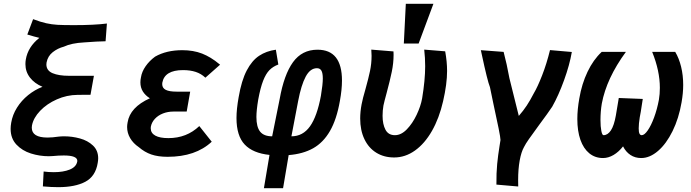

<svg xmlns="http://www.w3.org/2000/svg" viewBox="-20 -819 3640 1012"><path d="M263.5 88.5Q313.5 88.5 347.5 74.8Q381.5 61 387 33L387.5 29Q387.5 0.5 316.5 0.5Q289 0.5 259 3.5Q245 4.5 237.5 4.5Q189 4.5 143 -10Q97 -24.5 66.5 -57Q36 -89.5 36 -140Q36 -155 39 -172Q46 -214 69.5 -251.5Q93 -289 128.2 -317.5Q163.5 -346 204 -361.5Q162 -379 138 -410Q114 -441 114 -481Q114 -494.5 116 -505Q127 -571.5 187.5 -619.5Q165 -624.5 124 -637L154.5 -718Q194 -703 223.5 -696.5Q253 -690 283 -688.2Q313 -686.5 370.5 -686.5Q476 -686.5 543.5 -695L536.5 -601.5Q495 -601 424 -595.5Q356.5 -592 316.5 -573Q284 -564.5 258 -544Q232 -523.5 225.5 -490Q224.5 -483 224.5 -479.5Q224.5 -447 257.2 -433.2Q290 -419.5 343 -419.5H475L457 -319.5L389 -319Q332 -318.5 279.5 -295.2Q227 -272 191.5 -234.8Q156 -197.5 148.5 -157.5Q147.5 -149.5 147.5 -146Q147.5 -94 230.5 -94Q256 -94 289.5 -99Q303 -100.5 318.5 -100.5Q360.5 -100.5 401.5 -89.2Q442.5 -78 470 -52Q497.5 -26 497.5 15.5Q497.5 26 495 40Q483.5 110.5 429.8 139Q376 167.5 287 167.5Q251 167.5 206 163.5L210 85Q235 88.5 263.5 88.5Z M711.5 -43.5Q682 -63.5 666 -91Q650 -118.5 650 -149.5Q650 -160 652.5 -173.5Q665 -253.5 770 -301Q746.5 -315.5 733.2 -336.5Q720 -357.5 720 -385Q720 -397.5 723 -411.5Q727.5 -441 747.5 -469.8Q767.5 -498.5 797.5 -520.5Q857 -554.5 941 -554.5Q999 -554.5 1045.5 -536.5Q1068 -527.5 1090.2 -514.2Q1112.5 -501 1140 -478L1062.5 -409.5Q1040.5 -430.5 1011.5 -440Q982.5 -449.5 945 -449.5Q847.5 -449.5 835.5 -383Q835 -380.5 835 -375.5Q835 -355 853.5 -345.5Q872 -336 910.5 -336H982.5L964 -231H894.5Q864.5 -231 839 -221Q813.5 -211 796.5 -192.8Q779.5 -174.5 775 -151Q774.5 -148 774.5 -143Q774.5 -117.5 798.5 -104.2Q822.5 -91 867.5 -91Q964 -91 1030.5 -154.5L1096 -72Q1011 7.5 863.5 7.5Q813 7.5 777.5 -4.8Q742 -17 711.5 -43.5Z M1400.5 -2.5Q1313 -11.5 1269.8 -57.2Q1226.5 -103 1226.5 -197Q1226.5 -244 1238 -307.5Q1253 -395 1280.5 -447.5Q1308 -500 1345.8 -525Q1383.5 -550 1434 -557L1447 -479Q1419 -468.5 1400.2 -449.5Q1381.5 -430.5 1367 -393.5Q1352.5 -356.5 1341 -294Q1331.5 -237 1331.5 -202.5Q1331.5 -149.5 1351.2 -125Q1371 -100.5 1414.5 -100.5L1454 -296.5Q1477 -426 1524.5 -491.5Q1572 -557 1653.5 -557Q1782.5 -557 1782.5 -394.5Q1782.5 -347 1771.5 -287Q1754.5 -189.5 1719.2 -128.5Q1684 -67.5 1630.5 -37.5Q1577 -7.5 1501.5 -1.5L1472 173H1371ZM1671.5 -314.5Q1681.5 -374.5 1681.5 -405Q1681.5 -434 1674 -446.8Q1666.5 -459.5 1650.5 -459.5Q1615 -459.5 1591.2 -415Q1567.5 -370.5 1551.5 -286.5L1516 -100.5Q1576.5 -100.5 1614 -153.2Q1651.5 -206 1671.5 -314.5Z M1878.5 -194.5Q1878.5 -230 1886 -269.5Q1891.5 -299 1906.5 -350Q1922 -405.5 1930.2 -444.5Q1938.5 -483.5 1938.5 -525Q1938.5 -541 1937 -557.5L2054 -548Q2054.5 -542 2054.5 -530Q2054.5 -486.5 2045 -440.5Q2035.5 -394.5 2017.5 -327.5Q2005.5 -284 2001 -262.5Q1996.5 -236.5 1996.5 -208.5Q1996.5 -164 2011.8 -135.2Q2027 -106.5 2061.5 -106.5Q2094.5 -106.5 2124.5 -137.5Q2154.5 -168.5 2176 -213.8Q2197.5 -259 2205 -300.5Q2221 -397.5 2221 -470Q2221 -514 2216 -557.5L2326.5 -548.5Q2336.5 -494 2336.5 -445Q2336.5 -376.5 2315.5 -285.5Q2295 -196 2256.8 -129Q2218.5 -62 2167.2 -25.5Q2116 11 2057.5 11Q2004 11 1963.5 -14Q1923 -39 1900.8 -85.5Q1878.5 -132 1878.5 -194.5ZM2264.5 -799 2186.5 -589.5H2108.5L2119 -799Z M2613 -49.5Q2617.5 -76.5 2618 -81Q2618 -93 2608 -142.8Q2598 -192.5 2580.5 -272.5L2562.5 -359.5Q2549 -393 2519.5 -531.5L2514.5 -554.5L2634.5 -545.5Q2651.5 -481.5 2665 -407L2714.5 -208Q2738.5 -235.5 2756.5 -262.8Q2774.5 -290 2793.5 -327Q2813.5 -360.5 2837.5 -422Q2861.5 -483.5 2879 -555L2994 -545Q2982.5 -477.5 2953.2 -396.5Q2924 -315.5 2890.5 -256.5Q2869 -224 2822 -161Q2785.5 -111 2767.8 -85.8Q2750 -60.5 2742 -44Q2727.5 -18.5 2719.2 26.8Q2711 72 2711 130Q2711 152.5 2711.5 164L2596.5 154Q2596 91.5 2600.5 45.5Q2605 -0.5 2613 -49.5Z M3023 -192Q3023 -242 3033.5 -300.5Q3046.5 -377 3076.8 -440.5Q3107 -504 3151.5 -545.5H3279Q3177 -406.5 3152 -273Q3145 -231 3145 -186.5Q3145 -151.5 3149.5 -129Q3154 -106.5 3161 -106.5Q3183 -106.5 3199.8 -131.5Q3216.5 -156.5 3226 -210L3241.5 -302.5L3368 -297.5Q3367.5 -294 3363 -266Q3357.5 -227 3352 -200.5Q3346.5 -166 3346.5 -142.5Q3346.5 -123 3350.5 -114.8Q3354.5 -106.5 3362.5 -106.5Q3376.5 -106.5 3394 -131.5Q3411.5 -156.5 3427.5 -199.5Q3443.5 -242.5 3453 -293.5Q3458 -323 3458 -356Q3458 -445.5 3417.5 -545.5H3539Q3559 -512 3570 -467.2Q3581 -422.5 3581 -371Q3581 -328.5 3572.5 -280Q3558 -195 3525 -128Q3492 -61 3448.5 -23.5Q3405 14 3359.5 14Q3327.5 14 3303 -2.2Q3278.5 -18.5 3264 -47.5Q3241.5 -18.5 3214 -2.2Q3186.5 14 3158.5 14Q3116.5 14 3086 -11Q3055.5 -36 3039.2 -82.2Q3023 -128.5 3023 -192Z"/></svg>

Font: JuliaMono ExtraBoldItalic
Style: Regular
Weight: 800
Italic angle: -9°
Monospace: yes
Designer: cormullion
Foundry: corm
Version: Version 0.049; ttfautohint (v1.8.4)